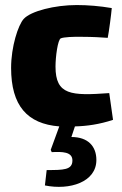

<svg xmlns="http://www.w3.org/2000/svg" viewBox="-20 -489 484 761"><path d="M263 54 277 12C323 11 374 4 428 -14L413 -120C262 -109 200 -112 200 -225C200 -264 209 -332 221 -337C233 -342 269 -344 310 -343C344 -343 381 -341 407 -339C412 -364 421 -433 423 -457C376 -465 329 -469 284 -469C197 -469 102 -445 74 -414C52 -390 24 -304 24 -220C24 -70 88 2 215 12L181 105L185 114C226 112 267 112 267 147C267 185 231 185 165 185L158 246C256 266 362 233 362 145C362 91 329 54 263 54Z"/></svg>

Font: FilmFarsi_V5 Display
Style: Regular
Weight: 400
Designer: Borna Izadpanah
Foundry: Borna Izadpanah
Version: Version 1.000;PS 001.000;hotconv 1.0.88;makeotf.lib2.5.64775